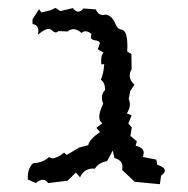

<svg xmlns="http://www.w3.org/2000/svg" viewBox="-20 -468 484 493"><path d="M226.1 -443.8Q232.4 -429.2 245.1 -429.2L252 -430.7Q263.2 -427.2 267.8 -421.4Q272.5 -415.5 275.1 -409.4Q277.8 -403.3 281.2 -398.2Q284.7 -393.1 293.5 -391.6Q307.1 -388.2 307.1 -349.1L306.6 -335.9L317.4 -329.1L317.9 -290Q313 -282.7 313 -273.9Q313 -261.7 325.2 -250.5L314.5 -234.4L310.5 -213.9Q313.5 -207.5 313.5 -200.2Q313.5 -189 305.7 -176.8L317.9 -171.9L309.6 -150.9L318.4 -140.6L314.9 -119.1L331.5 -105L328.1 -93.8Q349.1 -89.4 349.1 -75.2L347.2 -64.9L381.3 -58.1L383.8 -44.9Q403.3 -38.6 403.3 -29.8Q403.3 -23.9 393.6 -17.1L390.6 4.9L326.2 -1L293.5 -31.7L294.4 -39.6Q294.4 -57.1 273.9 -62L269.5 -81.5L254.9 -54.2Q233.4 -50.8 223.6 -34.7L218.8 -35.2Q195.8 -35.2 185.5 -12.7L174.8 -24.9L153.3 -3.9L103.5 2Q97.7 -6.3 89.8 -6.3Q82 -6.3 71.8 2L51.3 -7.3V-12.2Q51.3 -36.6 64.9 -48.8Q91.3 -50.3 106 -64.9Q109.9 -61.5 114.7 -61.5Q126.5 -61.5 144.5 -76.2L151.4 -70.3L184.1 -89.4L206.5 -95.2Q209 -109.9 236.8 -128.9L227.5 -139.6L242.7 -151.4Q234.9 -157.2 234.9 -168Q234.9 -181.2 245.1 -201.7Q241.7 -208.5 241.7 -217.8Q241.7 -228.5 250 -237.3Q249.5 -256.8 238.8 -263.2Q246.1 -279.3 247.6 -303.2L240.2 -302.7L239.7 -311.5Q239.7 -326.2 245.6 -333.5L231 -341.3L236.3 -356.4Q236.3 -360.8 232.7 -362.3Q229 -363.8 224.9 -364.3Q220.7 -364.7 217 -366.7Q213.4 -368.7 213.4 -374L214.8 -380.9Q207 -387.7 199.2 -387.7Q193.8 -387.7 189.5 -383.3Q178.2 -393.1 168.5 -393.1Q160.6 -393.1 153.8 -387.2L129.9 -388.2Q127 -384.8 123 -384.8Q119.1 -384.8 114.7 -389.2Q110.4 -393.6 104.5 -393.6Q94.2 -393.6 77.6 -378.9L78.6 -388.2Q78.6 -404.3 63.5 -406.2V-418.5L80.1 -444.3L86.4 -436L110.8 -441.9L122.6 -447.8L134.8 -439.5L167.5 -447.3Q173.3 -438 180.7 -438Q187 -438 194.3 -446.3Z"/></svg>

Font: Truetypewriter PolyglOTT
Style: Regular
Weight: 400
Designer: Sergey Beatoff a.k.a. Sam_T
Version: Version 3.76